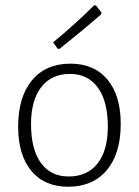

<svg xmlns="http://www.w3.org/2000/svg" viewBox="-20 -704 529 730"><path d="M338 -684 345 -683 366 -656 364 -649Q294 -588 206 -518L199 -519L182 -543Q267 -613 338 -684ZM248 -462Q338 -462 388.5 -401.5Q439 -341 439 -233Q439 -120 386 -57Q333 6 239 6Q149 6 99 -54.5Q49 -115 49 -222Q49 -335 101.5 -398.5Q154 -462 248 -462ZM246 -423Q176 -423 137 -373Q98 -323 98 -232Q98 -136 135.5 -84.5Q173 -33 241 -33Q312 -33 351 -82.5Q390 -132 390 -223Q390 -319 352 -371Q314 -423 246 -423Z"/></svg>

Font: Alegreya Sans SC Light
Style: Regular
Weight: 300
Designer: Juan Pablo del Peral
Foundry: Huerta Tipografica
Version: Version 2.007